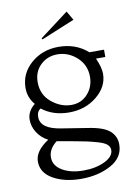

<svg xmlns="http://www.w3.org/2000/svg" viewBox="-90 -649 675 933"><g transform="rotate(-10 247.5 -182.5)"><path d="M253 186Q314 186 358 164.5Q402 143 402 111Q402 95 389 83.5Q376 72 344.5 63Q313 54 289.5 49Q266 44 216 35Q205 33 199 32L148 23Q107 55 107 96Q107 137 148.5 161.5Q190 186 253 186ZM183 -34 308 -14Q384 -3 414.5 23.5Q445 50 445 91Q445 155 382.5 189.5Q320 224 235 224Q154 224 97.5 192.5Q41 161 41 105Q41 53 109 9Q75 -9 56 -39Q37 -69 37 -102Q37 -144 75 -174Q44 -210 44 -257Q44 -329 100 -378Q156 -427 236 -427Q321 -427 380 -375H452V-339H406Q427 -292 427 -261Q427 -197 370 -150.5Q313 -104 233 -104Q154 -104 99 -147Q80 -136 80 -108Q80 -49 183 -34ZM224 -392Q175 -392 141 -359.5Q107 -327 107 -275Q107 -213 152.5 -175.5Q198 -138 250 -138Q299 -138 330.5 -173Q362 -208 362 -258Q362 -316 320 -354Q278 -392 224 -392ZM166 -476 163 -482 305 -589 331 -544Z"/></g></svg>

Font: Forum
Style: Regular
Weight: 400
Designer: Denis Masharov
Foundry: Denis Masharov
Version: Version 1.000